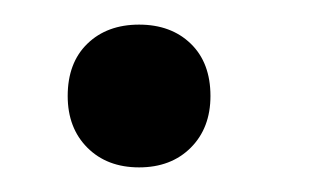

<svg xmlns="http://www.w3.org/2000/svg" viewBox="-20 -124 251 156"><path d="M35 -46Q35 -73 51 -88.5Q67 -104 93 -104Q119 -104 135 -88.5Q151 -73 151 -46Q151 -20 135 -4Q119 12 93 12Q67 12 51 -4Q35 -20 35 -46Z"/></svg>

Font: PT Sans
Style: Italic
Weight: 400
Italic angle: -12°
Designer: A.Korolkova, O.Umpeleva, V.Yefimov
Foundry: ParaType Ltd
Version: Version 2.003W OFL